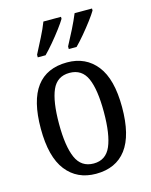

<svg xmlns="http://www.w3.org/2000/svg" viewBox="-116 -842 731 927"><g transform="rotate(-15 249.0 -378.0)"><path d="M248 10Q154 10 100 -59Q46 -128 46 -269Q46 -409 97.5 -477.5Q149 -546 251 -546Q344 -546 398 -477.5Q452 -409 452 -269Q452 -128 400 -59Q348 10 248 10ZM250 -41Q311 -41 336 -99Q361 -157 361 -269Q361 -381 336 -437.5Q311 -494 249 -494Q187 -494 162 -437.5Q137 -381 137 -269Q137 -157 162.5 -99Q188 -41 250 -41ZM276 -619Q296 -656 315 -694Q334 -732 348 -766H435V-756Q425 -739 404 -711Q383 -683 359 -654.5Q335 -626 315 -606H276ZM121 -619Q140 -656 159.5 -694Q179 -732 192 -766H280V-756Q270 -739 249 -711Q228 -683 204 -654.5Q180 -626 160 -606H121Z"/></g></svg>

Font: Noto Serif Hebrew Condensed
Style: Regular
Weight: 400
Width: 3
Designer: Monotype Design Team
Foundry: Monotype Imaging Inc.
Version: Version 2.004; ttfautohint (v1.8.4.7-5d5b)